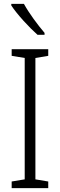

<svg xmlns="http://www.w3.org/2000/svg" viewBox="-20 -967 309 987"><path d="M103 -947H38V-939C67 -894 131 -825 173 -788H209V-798C174 -839 130 -898 103 -947ZM228 0V-34L162 -45V-669L228 -680V-714H40V-680L107 -669V-45L40 -34V0Z"/></svg>

Font: Noto Sans Hebrew Condensed Light
Style: Regular
Weight: 300
Width: 3
Designer: Monotype Design Team
Foundry: Monotype Imaging Inc.
Version: Version 2.004